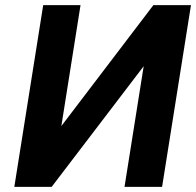

<svg xmlns="http://www.w3.org/2000/svg" viewBox="-20 -731 767 751"><path d="M36 0H182L542 -472L467 0H614L727 -711H580L220 -238L295 -711H149Z"/></svg>

Font: Asimov Pro
Style: BdObl
Weight: 700
Designer: Google
Version: Version 2.000980; 2014